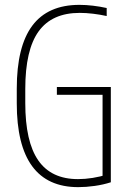

<svg xmlns="http://www.w3.org/2000/svg" viewBox="-20 -760 540 790"><path d="M302 10Q49 10 49 -335V-395Q49 -569 113 -654.5Q177 -740 307 -740Q334 -740 363 -736.5Q392 -733 419 -727V-694Q392 -700 363 -703.5Q334 -707 308 -707Q194 -707 139 -631Q84 -555 84 -394V-336Q84 -177 137.5 -100Q191 -23 301 -23Q330 -23 361.5 -28Q393 -33 420 -42L402 -25V-370H214V-402H436V-10Q405 0 369.5 5Q334 10 302 10Z"/></svg>

Font: M PLUS 1 Code ExtraLight
Style: Regular
Weight: 250
Designer: Coji Morishita
Foundry: UNDERFOREST DESIGN
Version: Version 1.002